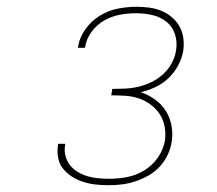

<svg xmlns="http://www.w3.org/2000/svg" viewBox="-20 -863 640 566"><path d="M301 -317Q281 -317 262.5 -319Q244 -321 226.5 -326.5Q209 -332 193.5 -341.5Q178 -351 166.5 -365Q155 -379 151.5 -397.5Q148 -416 151 -435V-439H172V-436Q169 -419 173 -403.5Q177 -388 186.5 -376Q196 -364 209.5 -356Q223 -348 238 -343.5Q253 -339 269.5 -337.5Q286 -336 302 -336Q328 -336 354.5 -341Q381 -346 405 -360.5Q429 -375 445 -398Q461 -421 466 -447Q469 -468 465.5 -488.5Q462 -509 451.5 -525.5Q441 -542 425 -554Q409 -566 390.5 -572.5Q372 -579 351 -580.5Q330 -582 308 -582L311 -601Q331 -601 350.5 -602Q370 -603 389 -607.5Q408 -612 426.5 -621Q445 -630 460.5 -644Q476 -658 486 -676.5Q496 -695 499 -714Q503 -739 496 -761.5Q489 -784 471 -798.5Q453 -813 429.5 -818.5Q406 -824 381 -824Q357 -824 333 -819.5Q309 -815 287 -802.5Q265 -790 249.5 -768.5Q234 -747 231 -724L230 -722H209L210 -724Q214 -752 231.5 -776.5Q249 -801 274 -816.5Q299 -832 327 -837.5Q355 -843 382 -843Q402 -843 420.5 -840.5Q439 -838 456 -831Q473 -824 487 -812Q501 -800 509.5 -784.5Q518 -769 520.5 -750Q523 -731 520 -712Q516 -690 504.5 -669Q493 -648 476 -632Q459 -616 437.5 -606Q416 -596 395 -591Q417 -584 436.5 -570Q456 -556 468.5 -536.5Q481 -517 485.5 -493Q490 -469 486 -444Q483 -425 474 -406Q465 -387 450.5 -371.5Q436 -356 417.5 -345.5Q399 -335 379.5 -328.5Q360 -322 340 -319.5Q320 -317 301 -317Z"/></svg>

Font: Iosevka Aile Thin Oblique
Style: Regular
Weight: 100
Italic angle: -9°
Designer: Belleve Invis
Foundry: Belleve Invis
Version: Version 31.1.0; ttfautohint (v1.8.4)